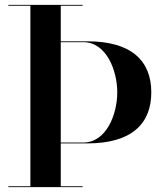

<svg xmlns="http://www.w3.org/2000/svg" viewBox="-20 -770 677 790"><path d="M14.5 -3.5V0H320V-3.5H230V-180H340C520.5 -180 602.5 -260 602.5 -390C602.5 -520 520.5 -600 340 -600H230V-746.5H320V-750H14.5V-746.5H105V-3.5ZM322.5 -596.5C418.5 -596.5 462.5 -479 462.5 -390C462.5 -301 418.5 -183.5 322.5 -183.5H230V-596.5Z"/></svg>

Font: Bodoni* 48pt Medium
Style: Regular
Weight: 500
Version: Version 2.3